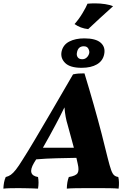

<svg xmlns="http://www.w3.org/2000/svg" viewBox="-54 -1118 778 1141"><path d="M-34 3Q-33 -17 -30 -33.5Q-27 -50 -20 -66Q-3 -70 10.5 -79.5Q24 -89 40.5 -110Q57 -131 81 -170Q113 -220 152 -286Q191 -352 246.5 -446.5Q302 -541 380 -676Q398 -680 413 -681Q428 -682 448 -682Q477 -587 503 -495.5Q529 -404 550 -323Q571 -242 586 -179Q598 -131 606.5 -107.5Q615 -84 625 -76Q635 -68 649 -66Q656 -38 651 3Q631 1 602.5 0.5Q574 0 547 0Q520 0 504 0Q488 0 457 0Q426 0 394.5 0.5Q363 1 343 3Q344 -38 355 -66Q398 -73 407.5 -90Q417 -107 408 -144Q404 -162 400 -180Q342 -179 281 -177.5Q220 -176 161 -171Q154 -161 148 -150Q105 -77 172 -66Q175 -50 175 -33Q175 -16 172 3Q159 2 138 1.5Q117 1 95 0.5Q73 0 57 0Q31 0 7.5 0.5Q-16 1 -34 3ZM276 -376Q240 -308 201 -240H385Q376 -274 366.5 -308Q357 -342 348 -376Q334 -420 329 -480Q315 -451 301.5 -424.5Q288 -398 276 -376ZM431 -715Q362 -715 333 -744Q304 -773 312 -812Q321 -852 357.5 -871Q394 -890 447 -890Q515 -890 544.5 -864Q574 -838 565 -795Q557 -756 522 -735.5Q487 -715 431 -715ZM435 -766Q450 -766 461 -776Q472 -786 476 -801Q479 -813 471.5 -828Q464 -843 444 -843Q409 -843 403 -804Q400 -789 408 -777.5Q416 -766 435 -766ZM470 -945Q424 -950 389 -975Q415 -1004 436.5 -1040Q458 -1076 466 -1096Q477 -1097 488 -1097.5Q499 -1098 510 -1098Q542 -1098 571 -1093.5Q600 -1089 618 -1081Q575 -1042 536.5 -1007Q498 -972 470 -945Z"/></svg>

Font: Vollkorn ExtraBold
Style: Italic
Weight: 800
Italic angle: -11°
Designer: Friedrich Althausen
Foundry: Friedrich Althausen
Version: Version 5.000; ttfautohint (v1.8.3)